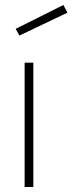

<svg xmlns="http://www.w3.org/2000/svg" viewBox="-20 -752 291 772"><path d="M79 0V-500H114V0ZM58 -609 43 -636 235 -732 251 -701Z"/></svg>

Font: Cairo Play ExtraLight
Style: Regular
Weight: 250
Version: Version 3.119